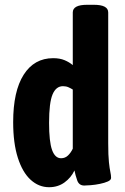

<svg xmlns="http://www.w3.org/2000/svg" viewBox="-20 -774 521 802"><path d="M185 8Q142 8 108 -23Q74 -54 54.5 -115Q35 -176 35 -264Q35 -393 79 -462Q123 -531 202 -531Q230 -531 250 -522.5Q270 -514 284 -502V-722Q284 -754 344 -754H372Q432 -754 432 -722V-176Q432 -124 435 -96.5Q438 -69 441 -55.5Q444 -42 444 -31Q444 -22 430.5 -16Q417 -10 397.5 -6Q378 -2 359.5 -0.5Q341 1 332 1Q310 1 302.5 -20.5Q295 -42 291 -62Q277 -32 249.5 -12Q222 8 185 8ZM235 -113Q252 -113 264 -124.5Q276 -136 284 -153V-400Q276 -405 266 -409.5Q256 -414 243 -414Q214 -414 199.5 -379.5Q185 -345 185 -261Q185 -182 197.5 -147.5Q210 -113 235 -113Z"/></svg>

Font: Asap Condensed VF Beta
Style: Regular
Weight: 400
Designer: Pablo Cosgaya
Foundry: Omnibus-Type
Version: Version 1.008